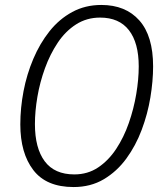

<svg xmlns="http://www.w3.org/2000/svg" viewBox="-20 -745 667 775"><path d="M277 10Q167 10 114.5 -58.5Q62 -127 62 -243Q62 -309 75 -377Q88 -445 114.5 -507.5Q141 -570 180 -619Q219 -668 271.5 -696.5Q324 -725 389 -725Q487 -725 542.5 -662.5Q598 -600 598 -477Q598 -418 587 -351.5Q576 -285 552 -221Q528 -157 490 -105Q452 -53 399 -21.5Q346 10 277 10ZM280 -41Q334 -41 376 -69Q418 -97 449 -144Q480 -191 500 -248.5Q520 -306 530 -365.5Q540 -425 540 -477Q540 -572 500.5 -623Q461 -674 384 -674Q330 -674 287 -646.5Q244 -619 213 -572.5Q182 -526 161.5 -469.5Q141 -413 131 -354.5Q121 -296 121 -244Q121 -147 160.5 -94Q200 -41 280 -41Z"/></svg>

Font: Noto Sans SemiCondensed Light
Style: Italic
Weight: 300
Width: 4
Italic angle: -12°
Designer: Monotype Design Team
Foundry: Monotype Imaging Inc.
Version: Version 2.013; ttfautohint (v1.8.4.7-5d5b)